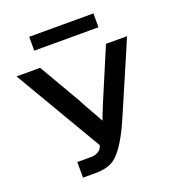

<svg xmlns="http://www.w3.org/2000/svg" viewBox="-156 -1010 1028 1132"><g transform="rotate(-20 358.0 -444.5)"><path d="M156 -802V-889H559V-802ZM6 -695H154L311 -425H310L337 -376Q384 -294 393 -276Q398 -291 405 -309L434 -380L567 -695H699Q678 -643 664 -612L501 -234Q430 -74 365 -29Q324 0 244 0H170V-98H260Q284 -98 304.5 -111.5Q325 -125 328 -147Q270 -245 6 -695Z"/></g></svg>

Font: Coval
Style: Bold
Weight: 700
Foundry: Context Ltd
Version: Version 001.000